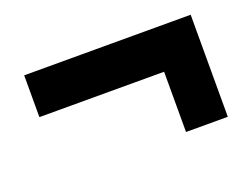

<svg xmlns="http://www.w3.org/2000/svg" viewBox="-59 -525 678 518"><g transform="rotate(-20 280.0 -265.5)"><path d="M400 -119H520V-412H42V-292H400Z"/></g></svg>

Font: Kathrein 85 Heavy
Style: Regular
Weight: 900
Designer: Lazydogs Typefoundry, based on Open Sans by Ascender Corporation
Foundry: Lazydogs Typefoundry
Version: Version 1.003;PS 001.003;hotconv 1.0.88;makeotf.lib2.5.64775